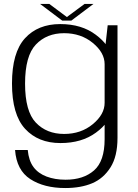

<svg xmlns="http://www.w3.org/2000/svg" viewBox="-20 -718 695 969"><path d="M309 231Q388 231 445 207Q502 183 537.5 127Q573 71 573 -22V-590.5H523.5L508 -451.5V-15.5Q508 95.5 454.5 142.2Q401 189 311 189Q257 189 214.8 173Q172.5 157 148.8 124.8Q125 92.5 120 39H56Q63.5 141 133 186Q202.5 231 309 231ZM285 4Q392.5 4 464 -48.5Q535.5 -101 535.5 -152.5L508 -199Q508 -140.5 448.2 -91.2Q388.5 -42 303.5 -42Q215.5 -42 161 -99Q106.5 -156 106.5 -296Q106.5 -436 161 -493.2Q215.5 -550.5 303.5 -550.5Q388.5 -550.5 448.2 -501.5Q508 -452.5 508 -394L535 -439Q535 -488.5 463.5 -542.5Q392 -596.5 284 -596.5Q171.5 -596.5 106 -524.8Q40.5 -453 40.5 -296.5Q40.5 -140 106.5 -68Q172.5 4 285 4ZM294 -614H340L451.5 -698H406.5L317.5 -632L229 -698H182.5Z"/></svg>

Font: Anybody SemiExpanded Light
Style: Regular
Weight: 300
Width: 6
Version: Version 1.113;gftools[0.9.25]